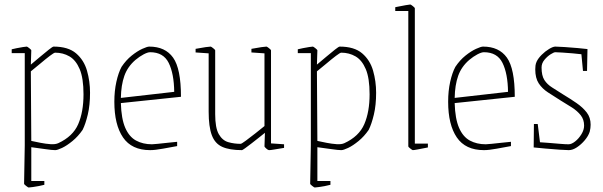

<svg xmlns="http://www.w3.org/2000/svg" viewBox="-20 -657 2679 853"><path d="M218 -450Q283 -450 318 -420Q353 -390 366.5 -343Q380 -296 380 -245Q380 -190 370 -148Q360 -106 347 -80Q327 -51 302 -30.5Q277 -10 256 0Q235 10 225 10Q212 10 181 5.5Q150 1 119 -3V147H177V164Q170 166 155 169Q140 172 125.5 174Q111 176 107 176Q105 176 96 169Q87 162 87 159L90 -11V-421H32V-438Q40 -440 54.5 -443Q69 -446 82.5 -448Q96 -450 99 -450Q101 -450 110 -443Q119 -436 119 -433L117 -370Q136 -386 158 -404.5Q180 -423 197 -436.5Q214 -450 218 -450ZM225 -423Q220 -423 201 -408.5Q182 -394 159 -374.5Q136 -355 117 -340L119 -31Q137 -27 160 -22.5Q183 -18 204.5 -16.5Q226 -15 239 -21Q304 -51 327.5 -105.5Q351 -160 351 -238Q351 -310 334 -350Q317 -390 288.5 -406.5Q260 -423 225 -423Z M767 -8Q739 -3 704 3.5Q669 10 647 10Q565 10 526.5 -46.5Q488 -103 488 -205Q488 -253 497 -293.5Q506 -334 520 -360Q540 -390 565 -410Q590 -430 612 -440Q634 -450 643 -450Q714 -450 749 -401Q784 -352 784 -227L517 -199Q519 -129 536.5 -89Q554 -49 584.5 -32.5Q615 -16 655 -16Q659 -16 680.5 -18Q702 -20 727.5 -23Q753 -26 767 -27ZM582 -391Q547 -361 532.5 -320Q518 -279 517 -222L754 -249Q753 -330 729.5 -377.5Q706 -425 647 -425Q636 -425 618 -415.5Q600 -406 582 -391Z M1055 10Q1000 10 967.5 -4.5Q935 -19 921 -56.5Q907 -94 907 -161V-420L849 -424V-440Q876 -445 893 -447.5Q910 -450 916 -450Q918 -450 927 -443Q936 -436 936 -433V-150Q936 -89 952 -61Q968 -33 994 -25.5Q1020 -18 1049 -18Q1053 -18 1072 -32Q1091 -46 1114.5 -64.5Q1138 -83 1155 -97V-420L1097 -424V-440Q1124 -445 1141 -447.5Q1158 -450 1164 -450Q1166 -450 1175 -443Q1184 -436 1184 -433V-20L1242 -16V0Q1211 5 1196.5 7.5Q1182 10 1175 10Q1171 10 1163 3Q1155 -4 1155 -7L1157 -67Q1146 -58 1129.5 -45Q1113 -32 1097 -19.5Q1081 -7 1069 1.5Q1057 10 1055 10Z M1489 -450Q1554 -450 1589 -420Q1624 -390 1637.5 -343Q1651 -296 1651 -245Q1651 -190 1641 -148Q1631 -106 1618 -80Q1598 -51 1573 -30.5Q1548 -10 1527 0Q1506 10 1496 10Q1483 10 1452 5.5Q1421 1 1390 -3V147H1448V164Q1441 166 1426 169Q1411 172 1396.5 174Q1382 176 1378 176Q1376 176 1367 169Q1358 162 1358 159L1361 -11V-421H1303V-438Q1311 -440 1325.5 -443Q1340 -446 1353.5 -448Q1367 -450 1370 -450Q1372 -450 1381 -443Q1390 -436 1390 -433L1388 -370Q1407 -386 1429 -404.5Q1451 -423 1468 -436.5Q1485 -450 1489 -450ZM1496 -423Q1491 -423 1472 -408.5Q1453 -394 1430 -374.5Q1407 -355 1388 -340L1390 -31Q1408 -27 1431 -22.5Q1454 -18 1475.5 -16.5Q1497 -15 1510 -21Q1575 -51 1598.5 -105.5Q1622 -160 1622 -238Q1622 -310 1605 -350Q1588 -390 1559.5 -406.5Q1531 -423 1496 -423Z M1814 10Q1812 10 1803 3Q1794 -4 1794 -7V-608H1736V-625Q1736 -625 1751 -628Q1766 -631 1782.5 -634Q1799 -637 1803 -637Q1805 -637 1814 -630Q1823 -623 1823 -620V-19H1881V-2Q1881 -2 1866 1Q1851 4 1835 7Q1819 10 1814 10Z M2250 -8Q2222 -3 2187 3.5Q2152 10 2130 10Q2048 10 2009.5 -46.5Q1971 -103 1971 -205Q1971 -253 1980 -293.5Q1989 -334 2003 -360Q2023 -390 2048 -410Q2073 -430 2095 -440Q2117 -450 2126 -450Q2197 -450 2232 -401Q2267 -352 2267 -227L2000 -199Q2002 -129 2019.5 -89Q2037 -49 2067.5 -32.5Q2098 -16 2138 -16Q2142 -16 2163.5 -18Q2185 -20 2210.5 -23Q2236 -26 2250 -27ZM2065 -391Q2030 -361 2015.5 -320Q2001 -279 2000 -222L2237 -249Q2236 -330 2212.5 -377.5Q2189 -425 2130 -425Q2119 -425 2101 -415.5Q2083 -406 2065 -391Z M2507 10Q2496 10 2466 8Q2436 6 2403.5 3Q2371 0 2351 -2L2352 -106H2369L2379 -25Q2396 -24 2420.5 -22Q2445 -20 2468.5 -18Q2492 -16 2506 -16Q2519 -16 2535 -28.5Q2551 -41 2563 -60.5Q2575 -80 2575 -99Q2575 -126 2560 -145Q2545 -164 2521 -179.5Q2497 -195 2470 -211Q2440 -230 2414.5 -246.5Q2389 -263 2373.5 -286.5Q2358 -310 2358 -349Q2358 -357 2359 -365.5Q2360 -374 2364 -383Q2371 -398 2386.5 -413.5Q2402 -429 2419.5 -439.5Q2437 -450 2447 -450Q2460 -450 2488.5 -448Q2517 -446 2546.5 -443.5Q2576 -441 2590 -439L2588 -342H2570L2563 -416Q2549 -418 2524.5 -420Q2500 -422 2478 -423.5Q2456 -425 2447 -425Q2441 -425 2426.5 -416Q2412 -407 2399 -391.5Q2386 -376 2386 -357Q2386 -321 2398.5 -301.5Q2411 -282 2433.5 -268Q2456 -254 2484 -236Q2514 -218 2541.5 -199Q2569 -180 2586.5 -157.5Q2604 -135 2604 -103Q2604 -96 2603 -88Q2602 -80 2600 -72Q2594 -53 2578 -34Q2562 -15 2543 -2.5Q2524 10 2507 10Z"/></svg>

Font: Grenze Gotisch Thin
Style: Regular
Weight: 100
Designer: Renata Polastri
Foundry: Omnibus-Type
Version: Version 1.001